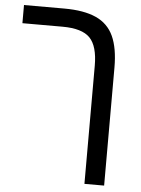

<svg xmlns="http://www.w3.org/2000/svg" viewBox="-55 -642 644 874"><g transform="rotate(5 267.0 -205.5)"><path d="M454 188H364V-352Q364 -441 328 -478.5Q292 -516 202 -516H19V-599H203Q293 -599 348.5 -574Q404 -549 429 -494.5Q454 -440 454 -351Z"/></g></svg>

Font: Noto Sans Hebrew Droid
Style: Regular
Weight: 400
Designer: Monotype Design Team
Foundry: Monotype Imaging Inc.
Version: Version 1.100